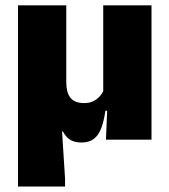

<svg xmlns="http://www.w3.org/2000/svg" viewBox="-20 -512 618 704"><path d="M535.5 -492.5V0H368.5L374 -131L358.5 -144.5V-492.5ZM223 -210.5Q223 -192.5 226.5 -178.5Q230 -164.5 237.5 -154.5Q245 -144.5 257.8 -139.2Q270.5 -134 289 -134Q307 -134 321 -140.5Q335 -147 345 -158Q355 -169 360.5 -182L393.5 -106H366.5Q361 -67.5 351 -41.5Q341 -15.5 323.8 -2.5Q306.5 10.5 279 10.5Q261 10.5 247.8 5.5Q234.5 0.5 225.8 -8.5Q217 -17.5 210.5 -30H207.5L218.5 142V172H46V-492.5H223Z"/></svg>

Font: Anek Latin ExtraBold
Style: Regular
Weight: 800
Designer: Yesha Goshar
Foundry: Ek Type
Version: Version 1.003